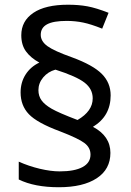

<svg xmlns="http://www.w3.org/2000/svg" viewBox="-20 -785 553 810"><path d="M66.9 -395Q66.9 -437.5 87.9 -470.5Q108.9 -503.4 146 -521Q109.9 -540.5 89.8 -567.9Q69.8 -595.2 69.8 -636.2Q69.8 -696.3 120.6 -730.7Q171.4 -765.1 267.1 -765.1Q312 -765.1 348.9 -758.3Q385.7 -751.5 438 -731L411.1 -664.1Q363.8 -683.1 330.6 -689.9Q297.4 -696.8 261.2 -696.8Q205.1 -696.8 178.5 -682.4Q151.9 -668 151.9 -638.2Q151.9 -610.8 180.2 -590.3Q208.5 -569.8 284.2 -543Q373 -510.3 409.9 -472.9Q446.8 -435.5 446.8 -382.8Q446.8 -294.9 372.1 -250Q445.8 -210.9 445.8 -140.1Q445.8 -70.8 388.2 -33Q330.6 4.9 228 4.9Q125.5 4.9 59.1 -27.8V-103Q101.6 -84 147.9 -73Q194.3 -62 231.9 -62Q294.4 -62 328.1 -80.1Q361.8 -98.1 361.8 -132.8Q361.8 -162.6 335.9 -181.9Q310.1 -201.2 232.9 -231Q136.7 -266.6 101.8 -303.2Q66.9 -339.8 66.9 -395ZM142.1 -404.8Q142.1 -379.9 155.3 -361.6Q168.5 -343.3 198 -326.2Q227.5 -309.1 307.1 -278.8Q371.1 -315.9 371.1 -370.1Q371.1 -409.7 336.9 -436.3Q302.7 -462.9 213.9 -491.2Q182.1 -482.4 162.1 -458.3Q142.1 -434.1 142.1 -404.8Z"/></svg>

Font: Noto Sans Southeast Asian
Style: Regular
Weight: 400
Designer: Monotype Design Team
Foundry: Monotype Imaging Inc.
Version: Version 1.06 uh; ttfautohint (v1.4.1)